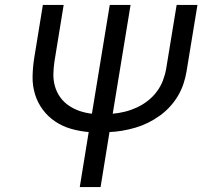

<svg xmlns="http://www.w3.org/2000/svg" viewBox="-20 -755 840 775"><path d="M302 0 338 -222Q302 -225 267 -235Q232 -245 203 -264.5Q174 -284 153 -312Q132 -340 121.5 -374Q111 -408 111.5 -445Q112 -482 118 -520L153 -735H237L200 -508Q196 -482 195.5 -456Q195 -430 202 -406Q209 -382 223 -362.5Q237 -343 257.5 -329Q278 -315 301.5 -307Q325 -299 351 -296L423 -735H507L435 -296Q459 -298 483.5 -304Q508 -310 532 -321Q556 -332 577 -348.5Q598 -365 613.5 -386Q629 -407 638 -431Q647 -455 651 -479L693 -735H777L733 -467Q729 -442 720.5 -416.5Q712 -391 698 -367.5Q684 -344 665 -323.5Q646 -303 623.5 -287Q601 -271 576.5 -259Q552 -247 526 -239.5Q500 -232 474 -227.5Q448 -223 422 -222L386 0Z"/></svg>

Font: Iosevka Aile Oblique
Style: Regular
Weight: 400
Italic angle: -9°
Designer: Belleve Invis
Foundry: Belleve Invis
Version: Version 31.1.0; ttfautohint (v1.8.4)